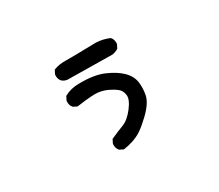

<svg xmlns="http://www.w3.org/2000/svg" viewBox="-108 -759 1216 1066"><g transform="rotate(-30 500.0 -225.5)"><path d="M418.5 69.3 398.9 59.6 397 58.6 396 57.1Q381.3 40.5 383.8 14.6V12.7L384.8 11.2L394.5 -8.3L396 -11.2L399.4 -12.7Q438.5 -30.3 480 -46.4Q518.6 -61 554.7 -108.9Q590.3 -155.8 585 -185.1Q582.5 -199.7 576.7 -210.7Q570.8 -221.7 561.5 -228.5Q551.3 -236.8 539.6 -243.7Q527.8 -250.5 515.1 -256.8Q490.2 -269 457.5 -274.2Q424.8 -279.3 320.8 -264.6L317.9 -264.2L314.9 -265.6L295.4 -275.4L293.5 -276.4L292.5 -277.8Q277.8 -294.4 280.3 -320.3V-322.3L281.2 -323.7L291 -343.3L292.5 -346.2L294.9 -347.7Q315.4 -358.9 338.4 -364.5Q361.3 -370.1 385.7 -370.1Q484.4 -372.1 544.4 -345.7Q604 -319.8 637.7 -287.1Q648.9 -276.4 657.2 -264.6Q665.5 -252.9 670.9 -240.2Q676.3 -227.5 678.7 -214.4Q684.6 -176.8 676.8 -131.3Q672.4 -107.9 655.5 -82Q638.7 -56.2 609.4 -28.3Q589.8 -9.8 572.8 4.6Q555.7 19 539.8 29.5Q523.9 40 509.8 45.9Q496.1 52.2 481.9 56.9Q467.8 61.5 453.4 64.9Q439 68.4 424.3 70.3L421.4 70.8ZM627.9 -417 344.7 -420.9H344.2H343.8Q334.5 -421.9 326.2 -425.5Q317.9 -429.2 311 -435.1L310.5 -435.5L310.1 -436Q295.4 -452.6 297.9 -478.5V-480.5L298.8 -481.9L308.6 -501.5L310.5 -504.9L314 -506.3Q347.2 -518.6 387.2 -517.6Q424.8 -516.6 581.1 -520.5H581.5Q626 -518.6 665 -502L667 -501.5L668.5 -499.5Q683.1 -482.9 680.7 -457V-455.1L679.7 -453.6L669.9 -434.1L668.5 -431.6L666.5 -430.2Q648.9 -419.4 628.9 -417H628.4Z"/></g></svg>

Font: NaikaiFont
Style: Bold
Weight: 700
Version: Version 1.89